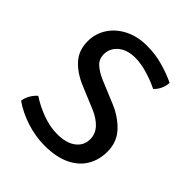

<svg xmlns="http://www.w3.org/2000/svg" viewBox="-198 -817 951 951"><g transform="rotate(45 278.0 -341.5)"><path d="M32 -62Q34 -84 46.8 -105.5Q59.5 -127 75 -139.5Q118.5 -110.5 171.5 -91Q224.5 -71.5 275.5 -71.5Q338.5 -71.5 373.8 -98.5Q409 -125.5 409 -169Q409 -206.5 383.8 -234.2Q358.5 -262 314.5 -281L193.5 -331.5Q130.5 -358 93.5 -399.5Q56.5 -441 56.5 -504Q56.5 -557.5 84.8 -601Q113 -644.5 163.5 -670.2Q214 -696 280.5 -696Q342 -696 396.2 -680Q450.5 -664 489.5 -645Q489 -623.5 479 -601.8Q469 -580 453 -566Q413.5 -585.5 367.2 -599.2Q321 -613 283 -613Q225.5 -613 192 -584.8Q158.5 -556.5 158.5 -515Q158.5 -480 182.8 -458.5Q207 -437 244.5 -421L363.5 -371.5Q426.5 -345.5 469.8 -299.8Q513 -254 513 -186Q513 -129 486.5 -84Q460 -39 406 -13Q352 13 270 13Q208 13 144.8 -7.2Q81.5 -27.5 32 -62Z"/></g></svg>

Font: Signika Negative SC
Style: Regular
Weight: 400
Designer: Anna Giedryś
Foundry: Anna Giedryś
Version: Version 2.000; ttfautohint (v1.8.3) -l 8 -r 50 -G 200 -x 9 -